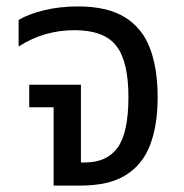

<svg xmlns="http://www.w3.org/2000/svg" viewBox="-20 -578 572 598"><path d="M147 0V-244H71V-314H232V-72H245Q313 -72 346.5 -118.5Q380 -165 380 -276Q380 -387 342 -435.5Q304 -484 212 -484Q165 -484 121.5 -471.5Q78 -459 38 -433V-516Q68 -534 117 -546Q166 -558 223 -558Q314 -558 368.5 -524.5Q423 -491 447 -428Q471 -365 471 -275Q471 -188 447.5 -126.5Q424 -65 371.5 -32.5Q319 0 231 0Z"/></svg>

Font: TSCustom
Style: Regular
Weight: 400
Designer: Monotype Design Team
Foundry: Monotype Imaging Inc.
Version: Version 2.004; ttfautohint (v1.8.3) -l 8 -r 50 -G 200 -x 14 